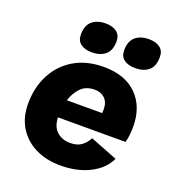

<svg xmlns="http://www.w3.org/2000/svg" viewBox="-131 -813 844 925"><g transform="rotate(20 291.0 -350.0)"><path d="M282 9Q208 9 152 -19Q96 -47 65 -98Q34 -149 34 -218Q34 -302 68.5 -368Q103 -434 166.5 -471.5Q230 -509 318 -509Q427 -509 487.5 -448.5Q548 -388 548 -286Q548 -267 546 -246Q544 -225 538 -205H192Q193 -158 220 -133.5Q247 -109 289 -109Q325 -109 347 -125.5Q369 -142 381 -167L521 -112Q494 -55 430 -23Q366 9 282 9ZM314 -391Q268 -391 242 -363.5Q216 -336 204 -297H385Q386 -304 386 -314Q386 -352 366 -371.5Q346 -391 314 -391ZM460 -555Q424 -555 402.5 -570.5Q381 -586 381 -618Q381 -665 407 -687Q433 -709 476 -709Q512 -709 533 -693Q554 -677 554 -646Q554 -598 528.5 -576.5Q503 -555 460 -555ZM237 -555Q202 -555 180.5 -570.5Q159 -586 159 -618Q159 -665 185 -687Q211 -709 254 -709Q289 -709 310.5 -693Q332 -677 332 -646Q332 -598 306 -576.5Q280 -555 237 -555Z"/></g></svg>

Font: Work Sans
Style: Bold Italic
Weight: 700
Italic angle: -13°
Designer: Wei Huang
Foundry: Wei Huang
Version: Version 2.010; ttfautohint (v1.8.3)